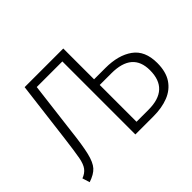

<svg xmlns="http://www.w3.org/2000/svg" viewBox="-143 -926 1177 1177"><g transform="rotate(-45 445.0 -338.0)"><path d="M44 9 29 -39Q61 -51 78 -73.5Q95 -96 103.5 -140.5Q112 -185 126 -297L174 -685H509V-418H607Q719 -418 786.5 -369.5Q854 -321 854 -215Q854 -139 822.5 -91.5Q791 -44 735 -22Q679 0 607 0H449V-633H227L186 -299Q173 -182 158.5 -122Q144 -62 119.5 -35Q95 -8 44 9ZM613 -50Q791 -50 791 -215Q791 -369 610 -369H509V-50Z"/></g></svg>

Font: Trujillo Light
Style: Regular
Weight: 300
Designer: Fira Sans original fonts by bBox Type GmbH, Carrois Corporate GbR, & Edenspiekermann AG / Changes by Cristiano Sobral
Foundry: Fira Sans original fonts by bBox Type GmbH, Carrois Corporate GbR, & Edenspiekermann AG / Changes by Cristiano Sobral
Version: Version 4.301;July 28, 2020;FontCreator 13.0.0.2655 64-bit